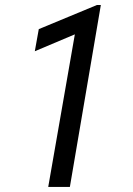

<svg xmlns="http://www.w3.org/2000/svg" viewBox="-20 -734 524 754"><path d="M254.4 0H169.4L273.9 -599.1L116.7 -532.7L132.3 -619.6L360.8 -714.4H376Z"/></svg>

Font: TypoPRO Roboto
Style: Italic
Weight: 400
Italic angle: -12°
Designer: Google
Version: Version 2.136; 2016